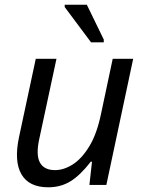

<svg xmlns="http://www.w3.org/2000/svg" viewBox="-20 -786 609 816"><path d="M185 10Q103 10 71 -45.5Q39 -101 61 -204L132 -536H220L147 -196Q132 -128 149.5 -95.5Q167 -63 214 -63Q251 -63 289 -87Q327 -111 359.5 -164Q392 -217 410 -305L459 -536H546L432 0H360L371 -99H366Q321 -41 279.5 -15.5Q238 10 185 10ZM367 -606 255 -756V-766H349L421 -618V-606Z"/></svg>

Font: Noto Sans
Style: Italic
Weight: 400
Italic angle: -12°
Designer: Monotype Design Team
Foundry: Monotype Imaging Inc.
Version: Version 2.013; ttfautohint (v1.8.4.7-5d5b)